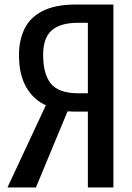

<svg xmlns="http://www.w3.org/2000/svg" viewBox="-20 -830 585 850"><path d="M13 0 183 -364Q129 -388 96.5 -443.5Q64 -499 64 -586Q64 -651 88 -701.5Q112 -752 168 -781Q224 -810 318 -810H482V0H369V-336H305Q303 -336 292 -336.5Q281 -337 279 -337L139 0ZM327 -417H369V-729H324Q248 -729 209.5 -696Q171 -663 171 -587Q171 -501 206 -459Q241 -417 327 -417Z"/></svg>

Font: Oswald
Style: Regular
Weight: 400
Designer: Vernon Adams
Foundry: Vernon Adams
Version: Version 4.103; ttfautohint (v1.8.3)